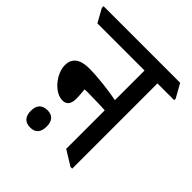

<svg xmlns="http://www.w3.org/2000/svg" viewBox="-216 -749 884 884"><g transform="rotate(45 226.0 -307.0)"><path d="M131 -183C160 -183 171 -203 171 -235C171 -254 169 -276 167 -291C175 -292 181 -292 189 -292C232 -292 272 -290 301 -289V-38L374 7H385V-548H494V-558L457 -624H-42V-613L-6 -548H301V-355C252 -365 171 -375 113 -375C53 -375 24 -350 24 -306C24 -251 79 -183 131 -183ZM115 10C148 10 165 -10 165 -47C165 -83 148 -103 115 -103C80 -103 62 -84 62 -47C62 -9 80 10 115 10Z"/></g></svg>

Font: Noto Serif Devanagari Condensed Medium
Style: Regular
Weight: 500
Width: 3
Designer: Universal Thirst, Indian Type Foundry and the Monotype Design Team
Foundry: Monotype Imaging Inc.
Version: Version 2.004